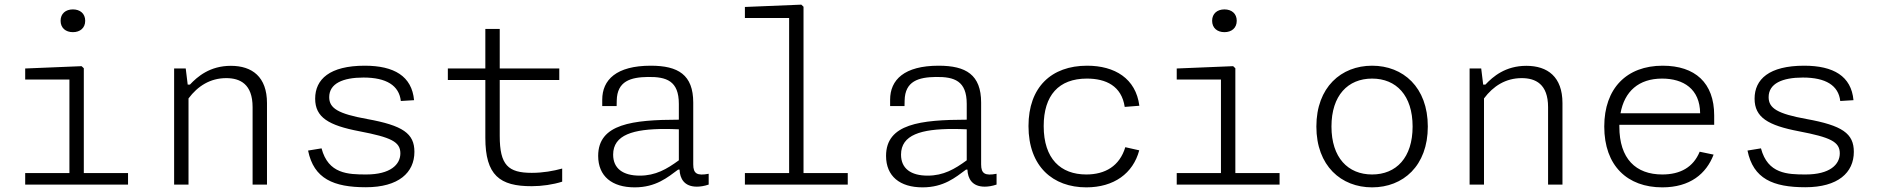

<svg xmlns="http://www.w3.org/2000/svg" viewBox="-20 -795 8100 827"><path d="M88.5 0H531.5V-49.5H341V-501L331.5 -510L88.5 -500V-452.5H279V-49.5H88.5ZM294 -656.5C325 -656.5 347 -674.5 347 -705.5C347 -736.5 325 -754.5 294 -754.5C263 -754.5 241 -736.5 241 -705.5C241 -674.5 263 -656.5 294 -656.5Z M1130 0V-351C1130 -464 1066 -511.5 974.5 -511.5C884 -511.5 830.5 -465 798 -430.5H788.5L780 -500H730V0H792V-371C832 -424.5 885.5 -458.5 954.5 -458.5C1014 -458.5 1068 -433 1068 -333.5V0Z M1551 -512C1400 -512 1337.5 -453.5 1337.5 -370C1337.5 -289.5 1395 -255 1528.5 -229.5C1664 -203.5 1704.5 -184.5 1704.5 -134.5C1704.5 -86.5 1662 -43.5 1557.5 -43.5C1479 -43.5 1394 -46 1365 -156L1307 -146.5C1331.5 -25 1417 11.5 1556 11.5C1697 11.5 1765 -51.5 1765 -141C1765 -220 1715.5 -254.5 1560.5 -282.5C1436.5 -305 1398 -328.5 1398 -376.5C1398 -435 1456.5 -461 1545.5 -461C1644 -461 1699 -427 1706.5 -360L1763.5 -363.5C1754 -467 1677.5 -512 1551 -512Z M2270.5 7C2314 7 2362.5 0 2401.5 -12.5V-69C2363 -58.5 2319 -50.5 2270.5 -50.5C2169 -50.5 2132.5 -83.5 2132.5 -209.5V-450.5H2389V-500H2132.5V-670.5H2070.5V-500H1909V-450.5H2070.5V-201.5C2070.5 -40 2132.5 7.5 2270.5 7Z M2783 -512C2634.5 -512 2574 -451 2574 -365.5V-338H2636L2636.5 -362C2638 -446 2697 -462.5 2771 -463.5C2850.5 -464.5 2904 -447 2904 -347.5V-279.5C2705 -279 2556.5 -262 2556.5 -123.5C2556.5 -36 2616 12 2713.5 12C2805.5 12 2855.5 -31 2901 -64.5H2907C2908.5 -25.5 2927.5 9 2981.5 9C2996 9 3013.5 6.5 3032.5 0V-46.5C2982.5 -37 2966 -47 2966 -87V-353C2966 -473 2901 -512 2783 -512ZM2621 -129C2621 -214.5 2708 -239.5 2845.5 -239.5C2860.5 -239.5 2882.5 -239 2904 -238V-104.5C2852 -66.5 2804 -38.5 2735.5 -38.5C2663.5 -38.5 2621 -69 2621 -129Z M3188.5 0H3631.5V-49.5H3441V-766L3431.5 -775L3188.5 -765V-717.5H3379V-49.5H3188.5Z M4023 -512C3874.5 -512 3814 -451 3814 -365.5V-338H3876L3876.5 -362C3878 -446 3937 -462.5 4011 -463.5C4090.5 -464.5 4144 -447 4144 -347.5V-279.5C3945 -279 3796.5 -262 3796.5 -123.5C3796.5 -36 3856 12 3953.5 12C4045.5 12 4095.5 -31 4141 -64.5H4147C4148.5 -25.5 4167.5 9 4221.5 9C4236 9 4253.5 6.5 4272.5 0V-46.5C4222.5 -37 4206 -47 4206 -87V-353C4206 -473 4141 -512 4023 -512ZM3861 -129C3861 -214.5 3948 -239.5 4085.5 -239.5C4100.5 -239.5 4122.5 -239 4144 -238V-104.5C4092 -66.5 4044 -38.5 3975.5 -38.5C3903.5 -38.5 3861 -69 3861 -129Z M4887 -147.5 4827 -161C4802.5 -79.5 4740 -43.5 4659 -43.5C4548.5 -43.5 4475.5 -111 4475.5 -252C4475.5 -384 4540 -456.5 4661.5 -456.5C4743.5 -456.5 4811 -425 4824.5 -334.5L4887.5 -339.5C4872.5 -457 4781.5 -512 4662.5 -512C4508.5 -512 4410 -419.5 4410 -252C4410 -77.5 4515.5 12 4659 12C4778 12 4860.5 -48 4887 -147.5Z M5048.5 0H5491.5V-49.5H5301V-501L5291.5 -510L5048.5 -500V-452.5H5239V-49.5H5048.5ZM5254 -656.5C5285 -656.5 5307 -674.5 5307 -705.5C5307 -736.5 5285 -754.5 5254 -754.5C5223 -754.5 5201 -736.5 5201 -705.5C5201 -674.5 5223 -656.5 5254 -656.5Z M6130 -250C6130 -419.5 6023.5 -512 5890 -512C5757 -512 5650 -419.5 5650 -250C5650 -80.5 5757 12 5890 12C6023.5 12 6130 -80.5 6130 -250ZM6064.5 -250C6064.5 -116 5994 -43.5 5890 -43.5C5786 -43.5 5715 -116 5715 -250C5715 -384 5786 -456.5 5890 -456.5C5994 -456.5 6064.5 -384 6064.5 -250Z M6710 0V-351C6710 -464 6646 -511.5 6554.5 -511.5C6464 -511.5 6410.5 -465 6378 -430.5H6368.5L6360 -500H6310V0H6372V-371C6412 -424.5 6465.5 -458.5 6534.5 -458.5C6594 -458.5 6648 -433 6648 -333.5V0Z M6890 -250C6890 -80.5 6990 12 7140 12C7259.5 12 7329.5 -46.5 7361 -129L7301 -141.5C7273.5 -74.5 7217.5 -43.5 7140 -43.5C7026 -43.5 6955 -111 6955 -250V-257.5H7363.5V-298C7363.5 -438.5 7281 -512 7141.5 -512C6986.5 -512 6890 -414.5 6890 -250ZM6960 -307C6977 -401.5 7038.5 -456.5 7139 -456.5C7231 -456.5 7302 -412 7303 -307Z M7751 -512C7600 -512 7537.5 -453.5 7537.5 -370C7537.5 -289.5 7595 -255 7728.5 -229.5C7864 -203.5 7904.5 -184.5 7904.5 -134.5C7904.5 -86.5 7862 -43.5 7757.5 -43.5C7679 -43.5 7594 -46 7565 -156L7507 -146.5C7531.5 -25 7617 11.5 7756 11.5C7897 11.5 7965 -51.5 7965 -141C7965 -220 7915.5 -254.5 7760.5 -282.5C7636.5 -305 7598 -328.5 7598 -376.5C7598 -435 7656.5 -461 7745.5 -461C7844 -461 7899 -427 7906.5 -360L7963.5 -363.5C7954 -467 7877.5 -512 7751 -512Z"/></svg>

Font: Monaspace Neon ExtraLight
Style: Regular
Weight: 200
Designer: Riley Cran & the Lettermatic Team
Foundry: Lettermatic
Version: Version 1.200 (Monaspace Neon)